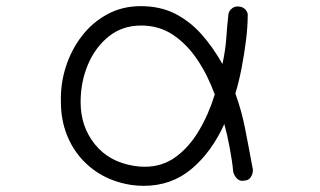

<svg xmlns="http://www.w3.org/2000/svg" viewBox="-20 -516 1040 624"><path d="M406 85Q336 74 284.5 36Q233 -2 205.5 -59Q178 -116 178 -183Q176 -243 194 -299Q212 -355 246.5 -399.5Q281 -444 329.5 -470Q378 -496 437 -496Q501 -496 549 -471.5Q597 -447 634.5 -405Q672 -363 703 -308Q713 -355 715.5 -393Q718 -431 722 -466Q722 -477 731 -486Q740 -495 752 -495Q769 -495 778 -484.5Q787 -474 785 -463Q785 -430 779.5 -385Q774 -340 765 -294Q756 -248 745 -212Q756 -181 763 -155.5Q770 -130 775.5 -103.5Q781 -77 787 -44Q793 -11 802 36Q802 50 794.5 60.5Q787 71 773 71Q761 74 751.5 65.5Q742 57 738 43Q735 9 726.5 -36Q718 -81 709 -113Q668 -22 602.5 33Q537 88 447 88Q427 88 406 85ZM415 23Q433 26 450 26Q507 26 550.5 -5.5Q594 -37 626 -90.5Q658 -144 678 -209Q655 -272 621 -322.5Q587 -373 542 -403Q497 -433 439 -433Q378 -433 334 -398Q290 -363 266 -306.5Q242 -250 242 -184Q242 -105 288 -47.5Q334 10 415 23Z"/></svg>

Font: Hachi Maru Pop
Style: Regular
Weight: 400
Designer: Nontynet
Foundry: Nontynet
Version: Version 1.300